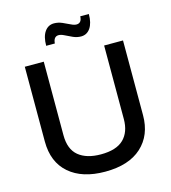

<svg xmlns="http://www.w3.org/2000/svg" viewBox="-134 -1044 1032 1161"><g transform="rotate(-15 382.0 -463.5)"><path d="M231.9 -817.9Q231.9 -875 253.7 -906Q275.4 -937 312 -937Q337.4 -937 362.5 -926.3Q387.7 -915.5 408.4 -905Q429.2 -894.5 444.8 -895Q475.6 -896.5 477.1 -937H530.8Q530.8 -880.4 509.3 -849.1Q487.8 -817.9 451.2 -817.9Q425.8 -817.9 401.1 -828.9Q376.5 -839.8 355.7 -850.6Q335 -861.3 318.8 -860.8Q289.1 -859.4 286.1 -817.9ZM74.2 -261.2V-729H192.9V-269Q192.9 -180.7 242.9 -139.4Q293 -98.1 382.8 -98.1Q479.5 -98.1 525.1 -142.8Q570.8 -187.5 570.8 -269V-729H689V-261.2Q689 -136.2 609.1 -63.2Q529.3 9.8 380.9 9.8Q237.3 9.8 155.8 -61Q74.2 -131.8 74.2 -261.2Z"/></g></svg>

Font: BDO Grotesk Medium
Style: Regular
Weight: 500
Designer: Deni Anggara
Foundry: Lokal Container
Version: Version 2.000